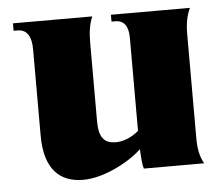

<svg xmlns="http://www.w3.org/2000/svg" viewBox="-43 -548 717 615"><g transform="rotate(-5 315.5 -240.5)"><path d="M201 19C267 19 349 -24 390 -63C391 -38 393 -12 397 0H591C578 -23 573 -48 573 -84V-416C573 -452 578 -476 589 -500H335V-478H347C375 -478 389 -459 389 -421V-122C367 -103 337 -90 310 -92C278 -94 261 -112 261 -164V-416C261 -452 265 -476 275 -500H20V-476H33C62 -476 77 -454 77 -412V-134C77 -22 129 19 201 19Z"/></g></svg>

Font: Sinistre Bold
Style: Regular
Weight: 900
Designer: Jules Durand
Foundry: Collletttivo
Version: Version 69.420;Glyphs 3.2 (3217)